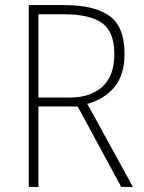

<svg xmlns="http://www.w3.org/2000/svg" viewBox="-20 -734 564 754"><path d="M234 -714Q349 -714 409 -672Q469 -630 469 -522Q469 -441 430 -393Q391 -345 323 -326L502 0H456L285 -316H131V0H93V-714ZM230 -678H131V-351H256Q335 -351 382 -393.5Q429 -436 429 -522Q429 -609 381 -643.5Q333 -678 230 -678Z"/></svg>

Font: Noto Sans Tamil SemiCondensed ExtraLight
Style: Regular
Weight: 200
Width: 4
Designer: Jelle Bosma - Monotype Design Team
Foundry: Monotype Imaging Inc.
Version: Version 2.004; ttfautohint (v1.8.4.7-5d5b)